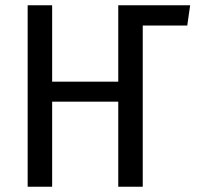

<svg xmlns="http://www.w3.org/2000/svg" viewBox="-20 -709 748 729"><path d="M691 -612H522V0H429V-323H178V0H85V-689H178V-399H429V-689H702Z"/></svg>

Font: Fira Sans Condensed
Style: Regular
Weight: 400
Width: 3
Designer: bBox Type GmbH & Carrois Corporate GbR & Edenspiekermann AG
Foundry: bBox Type GmbH & Carrois Corporate GbR & Edenspiekermann AG
Version: Version 4.301